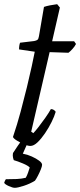

<svg xmlns="http://www.w3.org/2000/svg" viewBox="-36 -697 383 917"><path d="M109 0Q97 0 78.5 -8Q60 -16 44 -26Q28 -36 26 -43Q46 -102 62.5 -163.5Q79 -225 92.5 -280.5Q106 -336 115.5 -380Q125 -424 130 -450L55 -461Q55 -472 56.5 -480.5Q58 -489 60 -493L127 -501Q138 -503 143 -507Q148 -511 150 -524L174 -664Q185 -668 203 -671.5Q221 -675 237 -677L250 -661L213 -500H318L327 -487Q321 -475 310 -463Q299 -451 291 -445L201 -448L113 -68L123 -61Q132 -70 148 -90.5Q164 -111 180.5 -134.5Q197 -158 207 -176Q215 -176 221 -172Q227 -168 230 -163Q224 -142 210.5 -114.5Q197 -87 179 -60.5Q161 -34 143 -17Q125 0 109 0ZM35 200Q24 200 5.5 191.5Q-13 183 -16 176Q-13 166 -8 159Q21 159 44 158Q67 157 87 152Q93 142 98 127.5Q103 113 106 103Q98 94 73 83.5Q48 73 30 68Q28 64 26 54.5Q24 45 26 34Q36 18 49.5 -1.5Q63 -21 75 -37H106L73 37Q95 41 116 50.5Q137 60 151 70.5Q165 81 165 90Q165 97 159 112Q153 127 145 142.5Q137 158 131 166Q107 181 77.5 190.5Q48 200 35 200Z"/></svg>

Font: Texturina 72pt 72pt Regular
Style: Italic
Weight: 400
Italic angle: -11°
Designer: Guillermo Torres Carreño
Foundry: Omnibus-Type
Version: Version 1.002; ttfautohint (v1.8.3)